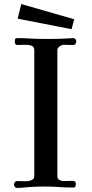

<svg xmlns="http://www.w3.org/2000/svg" viewBox="-20 -924 453 947"><path d="M356 -720Q356 -702 340 -702Q329 -702 318 -702.5Q307 -703 296 -703Q286 -703 274.5 -695.5Q263 -688 263 -676V-54Q263 -42 273 -36.5Q283 -31 293 -31Q304 -31 315.5 -31.5Q327 -32 338 -32Q354 -32 354 -18Q354 -10 352 -4.5Q350 1 341 1Q306 1 270.5 -1.5Q235 -4 199 -4Q183 -4 166 -3.5Q149 -3 132 -2Q115 -1 97.5 1Q80 3 63 3Q57 3 53 -2.5Q49 -8 49 -14Q49 -21 53.5 -26Q58 -31 65 -31Q76 -31 87.5 -30.5Q99 -30 111 -30Q121 -30 135 -35.5Q149 -41 149 -54V-677Q149 -695 133 -699.5Q117 -704 97.5 -703Q78 -702 67 -702Q53 -702 53 -718Q53 -726 54.5 -731Q56 -736 66 -736Q98 -736 130.5 -734Q163 -732 195 -732Q218 -732 240.5 -732Q263 -732 285 -733Q299 -733 313.5 -734.5Q328 -736 341 -736Q348 -736 352 -731Q356 -726 356 -720ZM346 -829 333 -780 67 -832 85 -904Z"/></svg>

Font: Kaisei HarunoUmi Medium
Style: Regular
Weight: 500
Designer: Font-Kai, 金井和夫
Foundry: KAZUO KANAI
Version: Version 5.003